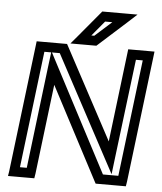

<svg xmlns="http://www.w3.org/2000/svg" viewBox="-59 -906 827 982"><g transform="rotate(5 355.0 -415.0)"><path d="M628 0 707 -649 710 -674H685H600H575L572 -649L517 -196L267 -663L261 -674H247H130H105L102 -649L23 0L19 25H44H129H154L158 0L214 -460L463 14L469 25H482H599H624L628 0ZM184 -624 174 -545 111 -25H76L149 -624H184ZM581 -25H502L222 -559L188 -624H228L509 -99L546 -30L556 -113L619 -624H654L581 -25ZM547 -855H438H426L417 -844L311 -717L278 -678H327H401H411L419 -685L560 -812L607 -855H547ZM482 -805 396 -728H381L445 -805H482Z"/></g></svg>

Font: Gamestation Display Outline
Style: Italic
Weight: 400
Designer: Jonas Hecksher
Foundry: Jonas Hecksher, Playtypeª, e-types AS
Version: Version 1.003